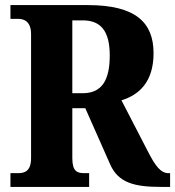

<svg xmlns="http://www.w3.org/2000/svg" viewBox="-20 -734 688 754"><path d="M21 0H330V-54H311C283 -54 264 -61 264 -113V-309H315L412 -90C444 -15 510 0 612 0H648V-54H642C612 -54 591 -80 561 -139L457 -340C525 -361 583 -411 583 -525C583 -644 515 -714 325 -714H21V-660H51C72 -660 102 -652 102 -600V-113C102 -61 76 -54 51 -54H21ZM305 -368H264V-654H305C376 -654 411 -612 411 -516C411 -419 380 -368 305 -368Z"/></svg>

Font: Noto Serif Devanagari Condensed ExtraBold
Style: Regular
Weight: 800
Width: 3
Designer: Universal Thirst, Indian Type Foundry and the Monotype Design Team
Foundry: Monotype Imaging Inc.
Version: Version 2.004